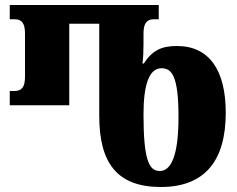

<svg xmlns="http://www.w3.org/2000/svg" viewBox="-20 -734 948 768"><path d="M623 14C802 14 883 -94 883 -283C883 -453 817 -550 688 -550C626 -550 590 -533 555 -480H550C553 -505 554 -530 554 -557V-600C554 -641 567 -657 596 -657H615V-714H19V-657H38C67 -657 80 -641 80 -600V-427C80 -386 67 -370 38 -370H19V-313H257V-639H377V-270C377 -84 447 14 623 14ZM619 -50C575 -50 554 -97 554 -277C554 -399 578 -461 626 -461C667 -461 694 -431 694 -266C694 -105 662 -50 619 -50Z"/></svg>

Font: Noto Serif Georgian Condensed Black
Style: Regular
Weight: 900
Width: 3
Designer: Monotype Design Team, Akaki Razmadze
Foundry: Google LLC
Version: Version 2.003